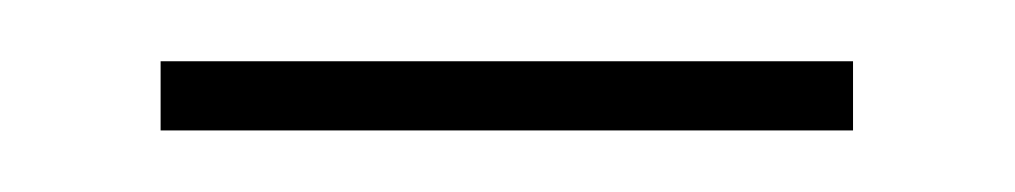

<svg xmlns="http://www.w3.org/2000/svg" viewBox="-20 -736 333 63"><path d="M259.9 -715.9V-693.2H32.7V-715.9Z"/></svg>

Font: Inter UI Thin
Style: Regular
Weight: 100
Designer: Rasmus Andersson
Foundry: rsms
Version: 3.2;8d6f07862